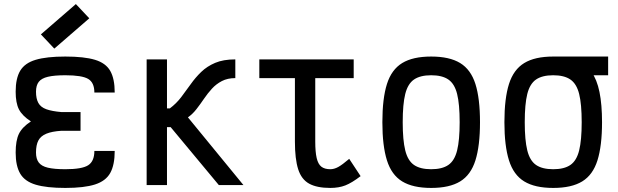

<svg xmlns="http://www.w3.org/2000/svg" viewBox="-20 -910 3040 944"><path d="M301 14Q209 14 155.5 -2Q102 -18 79.5 -56Q57 -94 57 -160Q57 -219 73 -252Q89 -285 132 -313Q89 -341 73 -372.5Q57 -404 57 -459Q57 -525 79.5 -562.5Q102 -600 155.5 -616Q209 -632 301 -632Q394 -632 447 -616Q500 -600 522 -561.5Q544 -523 544 -455H444Q444 -504 413.5 -522Q383 -540 301 -540Q247 -540 215.5 -532.5Q184 -525 170.5 -507.5Q157 -490 157 -459Q157 -425 168.5 -404Q180 -383 207.5 -373Q235 -363 282 -359H376V-267H282Q235 -264 207.5 -252.5Q180 -241 168.5 -219Q157 -197 157 -160Q157 -129 170.5 -111Q184 -93 215.5 -85.5Q247 -78 301 -78Q383 -78 413.5 -97.5Q444 -117 444 -168H544Q544 -99 522 -59.5Q500 -20 447 -3Q394 14 301 14ZM247 -671 181 -741 353 -890 419 -820Z M701 0V-618H801V-377H815Q847 -401 871 -432.5Q895 -464 918 -496.5Q941 -529 969.5 -556.5Q998 -584 1038 -601Q1078 -618 1137 -618V-526Q1099 -526 1071 -511.5Q1043 -497 1022 -474Q1001 -451 983 -424.5Q965 -398 946 -373.5Q927 -349 904 -333L1177 0H1056L819 -285H801V0Z M1604 14Q1538 14 1500 -7Q1462 -28 1446 -78Q1430 -128 1430 -214V-588H1530V-214Q1530 -163 1537 -133Q1544 -103 1560 -90.5Q1576 -78 1604 -78Q1623 -78 1643 -89Q1663 -100 1697 -129L1753 -44Q1710 -11 1678 1.5Q1646 14 1604 14ZM1255 -526V-618H1719V-526Z M2100 14Q2010 14 1957.5 -18Q1905 -50 1882.5 -121.5Q1860 -193 1860 -309Q1860 -426 1882.5 -497Q1905 -568 1957.5 -600Q2010 -632 2100 -632Q2190 -632 2242.5 -600Q2295 -568 2317.5 -497Q2340 -426 2340 -309Q2340 -193 2317.5 -121.5Q2295 -50 2242.5 -18Q2190 14 2100 14ZM2100 -78Q2154 -78 2184.5 -99Q2215 -120 2227.5 -170.5Q2240 -221 2240 -309Q2240 -398 2227.5 -448Q2215 -498 2184.5 -519Q2154 -540 2100 -540Q2046 -540 2015.5 -519Q1985 -498 1972.5 -448Q1960 -398 1960 -309Q1960 -221 1972.5 -170.5Q1985 -120 2015.5 -99Q2046 -78 2100 -78Z M2700 14Q2610 14 2557.5 -18Q2505 -50 2482.5 -121.5Q2460 -193 2460 -309Q2460 -426 2482.5 -497Q2505 -568 2557.5 -600Q2610 -632 2700 -632Q2768 -632 2814 -614Q2860 -596 2887.5 -557.5Q2915 -519 2927.5 -457.5Q2940 -396 2940 -309Q2940 -193 2917.5 -121.5Q2895 -50 2842.5 -18Q2790 14 2700 14ZM2700 -78Q2754 -78 2784.5 -99Q2815 -120 2827.5 -170.5Q2840 -221 2840 -309Q2840 -398 2827.5 -448Q2815 -498 2784.5 -519Q2754 -540 2700 -540Q2646 -540 2615.5 -519Q2585 -498 2572.5 -448Q2560 -398 2560 -309Q2560 -221 2572.5 -170.5Q2585 -120 2615.5 -99Q2646 -78 2700 -78ZM2700 -540V-632H2970V-540Z"/></svg>

Font: Victor Mono Thin
Style: Regular
Weight: 100
Monospace: yes
Designer: Rune Bjørnerås
Version: Version 1.561;gftools[0.9.30]